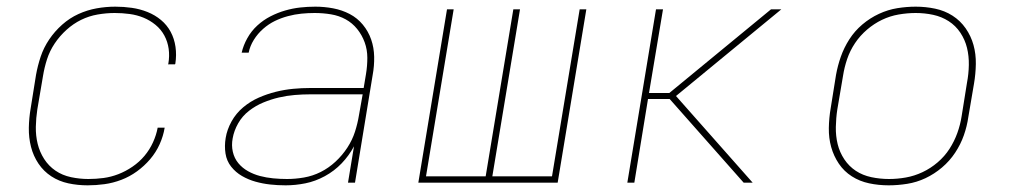

<svg xmlns="http://www.w3.org/2000/svg" viewBox="-20 -548 3040 576"><path d="M243 8Q213 8 185 2Q157 -4 134 -19Q111 -34 95.5 -57Q80 -80 73 -107.5Q66 -135 66.5 -164.5Q67 -194 72 -223L88 -323Q93 -351 102 -378Q111 -405 127.5 -429.5Q144 -454 166.5 -474Q189 -494 215.5 -506Q242 -518 270 -523Q298 -528 326 -528Q351 -528 375.5 -524.5Q400 -521 422.5 -512Q445 -503 463 -488Q481 -473 492 -452.5Q503 -432 506.5 -407.5Q510 -383 506 -357L505 -355H484L485 -357Q489 -380 486 -401.5Q483 -423 473 -441.5Q463 -460 446.5 -473.5Q430 -487 410.5 -495Q391 -503 369 -506Q347 -509 324 -509Q299 -509 273 -504.5Q247 -500 223.5 -488.5Q200 -477 179.5 -458.5Q159 -440 144 -417.5Q129 -395 121 -370Q113 -345 109 -320L92 -220Q88 -194 87.5 -167.5Q87 -141 93 -116.5Q99 -92 112.5 -71Q126 -50 146.5 -36Q167 -22 193 -16.5Q219 -11 245 -11Q268 -11 290.5 -14Q313 -17 335 -25.5Q357 -34 377.5 -48Q398 -62 413.5 -80.5Q429 -99 439 -121Q449 -143 453 -165H474Q470 -140 459 -115.5Q448 -91 430.5 -70.5Q413 -50 391 -34Q369 -18 344 -8.5Q319 1 293.5 4.5Q268 8 243 8Z M837 8Q813 8 790.5 5.5Q768 3 746.5 -3Q725 -9 706 -20Q687 -31 673.5 -48Q660 -65 656.5 -87.5Q653 -110 657 -134Q661 -159 674.5 -183.5Q688 -208 709.5 -226Q731 -244 756 -255Q781 -266 807 -272.5Q833 -279 859 -281.5Q885 -284 911 -284H1071L1078 -326Q1082 -350 1082 -374.5Q1082 -399 1074 -421Q1066 -443 1051.5 -461Q1037 -479 1017 -490Q997 -501 973 -505Q949 -509 924 -509Q904 -509 884 -507Q864 -505 843.5 -499.5Q823 -494 804.5 -485Q786 -476 769.5 -461.5Q753 -447 741.5 -428.5Q730 -410 726 -390H705Q710 -412 722 -433.5Q734 -455 752 -471.5Q770 -488 791.5 -499Q813 -510 835.5 -516.5Q858 -523 880.5 -525.5Q903 -528 926 -528Q953 -528 979.5 -523Q1006 -518 1029 -506Q1052 -494 1068.5 -474Q1085 -454 1093.5 -429.5Q1102 -405 1102.5 -377.5Q1103 -350 1098 -323L1045 0H1024L1042 -109Q1027 -81 1005 -58Q983 -35 954.5 -19.5Q926 -4 896 2Q866 8 837 8ZM841 -11Q866 -11 892 -15.5Q918 -20 942 -32Q966 -44 986.5 -63Q1007 -82 1022 -105Q1037 -128 1045 -153Q1053 -178 1057 -203L1068 -265H911Q888 -265 864 -263Q840 -261 816.5 -255.5Q793 -250 770 -240.5Q747 -231 727 -215.5Q707 -200 694.5 -178Q682 -156 678 -133Q674 -112 678.5 -92.5Q683 -73 695 -58.5Q707 -44 724 -34.5Q741 -25 760 -20Q779 -15 799.5 -13Q820 -11 841 -11Z M1235 0 1321 -520H1341L1258 -19H1437L1520 -520H1540L1457 -19H1636L1719 -520H1739L1653 0Z M2238 0H2211L1989 -251H1924L1883 0H1862L1948 -520H1969L1927 -269H1988L2293 -520H2324L2008 -260Z M2646 8Q2616 8 2587.5 2Q2559 -4 2535.5 -19Q2512 -34 2496.5 -57Q2481 -80 2473.5 -107Q2466 -134 2466.5 -164Q2467 -194 2472 -223L2488 -323Q2493 -351 2502.5 -378Q2512 -405 2528 -430Q2544 -455 2567 -474.5Q2590 -494 2617 -506.5Q2644 -519 2672 -523.5Q2700 -528 2727 -528Q2757 -528 2785.5 -522Q2814 -516 2837.5 -501Q2861 -486 2877 -463Q2893 -440 2900.5 -413Q2908 -386 2907.5 -356Q2907 -326 2902 -297L2885 -197Q2881 -169 2871.5 -142Q2862 -115 2845.5 -90Q2829 -65 2806 -45.5Q2783 -26 2756.5 -13.5Q2730 -1 2701.5 3.5Q2673 8 2646 8ZM2647 -11Q2672 -11 2697.5 -15.5Q2723 -20 2747.5 -31.5Q2772 -43 2793 -61Q2814 -79 2828.5 -101.5Q2843 -124 2852 -149Q2861 -174 2865 -200L2881 -300Q2886 -326 2886.5 -353Q2887 -380 2881 -404.5Q2875 -429 2861 -450Q2847 -471 2826 -484.5Q2805 -498 2779.5 -503.5Q2754 -509 2727 -509Q2702 -509 2676 -504.5Q2650 -500 2626 -488.5Q2602 -477 2581 -459Q2560 -441 2545 -418.5Q2530 -396 2521.5 -371Q2513 -346 2509 -320L2492 -220Q2488 -194 2487.5 -167Q2487 -140 2493 -115.5Q2499 -91 2513 -70Q2527 -49 2547.5 -35.5Q2568 -22 2594 -16.5Q2620 -11 2647 -11Z"/></svg>

Font: Iosevka Thin Extended Oblique
Style: Regular
Weight: 100
Width: 7
Italic angle: -9°
Monospace: yes
Designer: Belleve Invis
Foundry: Belleve Invis
Version: Version 32.5.0; ttfautohint (v1.8.4)